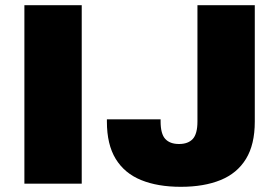

<svg xmlns="http://www.w3.org/2000/svg" viewBox="-20 -708 1076 740"><path d="M74 0V-688H295V0ZM677 12Q588 12 524 -14Q460 -40 426 -95.5Q392 -151 392 -239V-248H599V-240Q599 -192 617 -172.5Q635 -153 670 -153Q705 -153 723 -172.5Q741 -192 741 -240V-688H962V-239Q962 -151 928 -95.5Q894 -40 830 -14Q766 12 677 12Z"/></svg>

Font: Archivo SemiBold Black
Style: Regular
Weight: 900
Version: Version 2.001